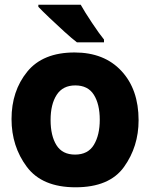

<svg xmlns="http://www.w3.org/2000/svg" viewBox="-20 -786 640 816"><path d="M422 -606V-618Q403 -641 371 -689Q339 -737 323 -766H143V-757Q159 -740 190 -710.5Q221 -681 253.5 -651.5Q286 -622 307 -606ZM569 -275Q569 -406 496 -484.5Q423 -563 297 -563Q162 -563 95.5 -481Q29 -399 29 -280Q29 -164 94 -77Q159 10 301 10Q445 10 507 -76.5Q569 -163 569 -275ZM195 -276Q195 -343 221 -383Q247 -423 300 -423Q354 -423 379 -383Q404 -343 404 -277Q404 -212 379 -170.5Q354 -129 299 -129Q245 -129 220 -169Q195 -209 195 -276Z"/></svg>

Font: Noto Sans Mono UI ExtraBold
Style: Regular
Weight: 800
Designer: Monotype Design team
Foundry: Monotype Imaging Inc.
Version: 1.000